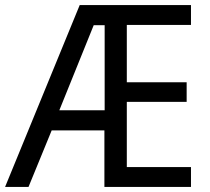

<svg xmlns="http://www.w3.org/2000/svg" viewBox="-21 -734 825 754"><path d="M729 0H389V-222H182L91 0H-1L292 -714H729V-636H477V-411H712V-334H477V-78H729ZM212 -301H390V-635H347Z"/></svg>

Font: Noto Sans Arabic SemiCondensed
Style: Regular
Weight: 400
Width: 4
Designer: Monotype Design Team, Nadine Chahine, Nizar Qandah and Khaled Hosny
Foundry: Monotype Imaging Inc.
Version: Version 2.012